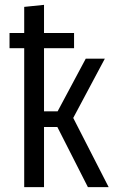

<svg xmlns="http://www.w3.org/2000/svg" viewBox="-20 -766 472 786"><path d="M279.8 -283.2 424.8 0H339.8L214.8 -246.1H160.2V0H79.1V-568.8H19V-630.9H79.1V-737.8L160.2 -746.1V-630.9H283.2V-568.8H160.2V-310.1H215.8L331.1 -525.9H409.2Z"/></svg>

Font: Fira Sans Compressed Book
Style: Regular
Weight: 350
Width: 1
Designer: Carrois Corporate & Edenspiekermann AG
Foundry: Carrois Corporate GbR & Edenspiekermann AG
Version: Version 4.203;PS 004.203;hotconv 1.0.88;makeotf.lib2.5.64775